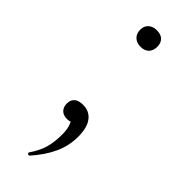

<svg xmlns="http://www.w3.org/2000/svg" viewBox="-202 -425 626 626"><g transform="rotate(45 111.0 -112.0)"><path d="M164 23Q164 65 146.5 103Q129 141 95 179Q94 180 92 180Q89 180 87 177Q85 174 87 172Q108 141 115 114.5Q122 88 122 54Q122 27 114 10Q106 -7 93 -20L131 -27Q132 -10 122.5 -1Q113 8 97 8Q80 8 70.5 -1.5Q61 -11 61 -27Q61 -62 102 -62Q131 -62 147.5 -40.5Q164 -19 164 23ZM60 -367Q60 -384 71 -394Q82 -404 100 -404Q119 -404 129 -394Q139 -384 139 -367Q139 -349 129 -338.5Q119 -328 100 -328Q82 -328 71 -338.5Q60 -349 60 -367Z"/></g></svg>

Font: Cormorant SC Light
Style: Regular
Weight: 300
Designer: Christian Thalmann (Catharsis Fonts)
Foundry: Catharsis Fonts
Version: Version 4.000